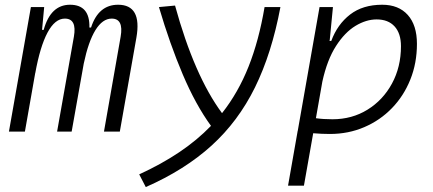

<svg xmlns="http://www.w3.org/2000/svg" viewBox="-20 -547 1798 798"><path d="M163.6 -517.6 154.8 -422.9H161.6Q190.4 -527.3 271 -527.3Q354 -527.3 351.6 -432.6H358.4Q389.2 -527.3 470.7 -527.3Q570.8 -527.3 546.9 -390.6L478 0H412.1L481.4 -394.5Q494.6 -469.7 444.3 -469.7Q406.2 -469.7 376.7 -421.9Q347.2 -374 328.1 -282.7L277.8 0H217.3L287.1 -394.5Q300.3 -469.7 249.5 -469.7Q208.5 -469.7 177.5 -411.6Q146.5 -353.5 126.5 -242.7V-244.1L83.5 0H17.1L108.4 -517.6Z M585.9 230.5 558.6 177.7Q650.9 135.3 724.9 85.7Q798.8 36.1 856.9 -23.9Q793 -111.8 739.5 -237.8Q686 -363.8 640.6 -517.6L707.5 -523.9Q787.6 -232.4 902.8 -76.7Q970.2 -162.1 1013.2 -270.5Q1056.2 -378.9 1079.6 -517.6H1145.5Q1109.4 -325.2 1039.8 -183.8Q970.2 -42.5 859.1 58.3Q748 159.2 585.9 230.5Z M1243.2 224.6H1177.2L1216.8 -0.5Q1216.8 -0.5 1216.3 -0.5L1217.3 -2L1308.1 -517.6H1363.8L1350.6 -381.8L1349.6 -377H1356.9Q1382.3 -445.8 1435.1 -486.6Q1487.8 -527.3 1568.4 -527.3Q1636.7 -527.3 1674.8 -484.9Q1712.9 -442.4 1712.9 -364.7Q1712.9 -284.7 1685.5 -216.6Q1658.2 -148.4 1609.1 -97.7Q1560.1 -46.9 1494.1 -18.6Q1428.2 9.8 1351.1 9.8Q1317.9 9.8 1281.7 6.8ZM1293 -55.7Q1323.2 -51.3 1361.8 -51.3Q1442.9 -51.3 1507.3 -91.1Q1571.8 -130.9 1609.1 -199.7Q1646.5 -268.6 1646.5 -355Q1646.5 -408.2 1619.9 -437.3Q1593.3 -466.3 1545.4 -466.3Q1502 -466.3 1457.5 -439.5Q1413.1 -412.6 1376.5 -355.7Q1339.8 -298.8 1319.8 -208Z"/></svg>

Font: Cascadia Code PL Light
Style: Italic
Weight: 300
Italic angle: -10°
Monospace: yes
Designer: Aaron Bell
Foundry: Saja Typeworks
Version: Version 2404.023; ttfautohint (v1.8.4)